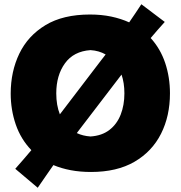

<svg xmlns="http://www.w3.org/2000/svg" viewBox="-20 -797 852 906"><path d="M158 89 52 -0.5Q92 -45.5 128 -88.5Q78 -140.5 54.2 -210Q30.5 -279.5 30.5 -355.5Q30.5 -459.5 71.2 -544Q112 -628.5 194.8 -678.5Q277.5 -728.5 404.5 -728.5Q458.5 -728.5 504.8 -718.8Q551 -709 589.5 -691.5Q619 -734 647 -777L757.5 -693.5Q723.5 -656 691 -617.5Q737 -567 759.5 -499.8Q782 -432.5 782 -356.5Q782 -249.5 739.8 -165.8Q697.5 -82 614.8 -33.8Q532 14.5 409.5 14.5Q357.5 14.5 313.2 6Q269 -2.5 232 -18Q213.5 8.5 195 35.2Q176.5 62 158 89ZM245.5 -356.5Q245.5 -300.5 262.5 -257.5L454.5 -509Q467.5 -525.5 478.5 -540Q447 -558 407 -560.5Q327.5 -555 286.5 -498.2Q245.5 -441.5 245.5 -356.5ZM407 -153Q461 -156.5 496.5 -184Q532 -211.5 549.5 -256.2Q567 -301 567 -356.5Q567 -405.5 553.5 -445Q551 -442 548.5 -438.5L349.5 -178.5Q346 -173.5 342.5 -169Q371 -155.5 407 -153Z"/></svg>

Font: Commissioner Flair ExtraBold
Style: Regular
Weight: 800
Designer: Kostas Bartsokas
Foundry: Kostas Bartsokas
Version: Version 1.000; ttfautohint (v1.8.3)